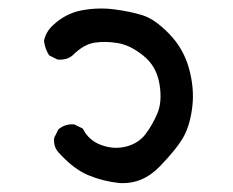

<svg xmlns="http://www.w3.org/2000/svg" viewBox="-20 -428 540 445"><path d="M255.9 -3.9Q218.8 -7.8 184.6 -22Q150.4 -36.1 115.2 -75.2Q103.5 -88.9 105.5 -108.4L115.2 -127.9Q130.9 -141.6 152.3 -139.6L171.9 -129.9Q185.5 -102.5 214.8 -91.8Q244.1 -81.1 272.5 -88.4Q300.8 -95.7 316.9 -116.7Q333 -137.7 344.7 -165Q356.4 -192.4 349.6 -233.4Q342.8 -274.4 312.5 -298.8Q282.2 -323.2 253.4 -328.1Q224.6 -333 199.2 -329.1Q173.8 -325.2 148.4 -299.8Q134.8 -288.1 113.3 -290L93.8 -299.8Q84 -315.4 82 -333Q85.9 -354.5 103.5 -370.1Q132.8 -397.5 170.9 -404.3Q209 -411.1 245.6 -406.2Q282.2 -401.4 310.5 -392.6Q338.9 -383.8 372.1 -349.6Q405.3 -315.4 418 -269.5Q430.7 -223.6 425.8 -181.6Q420.9 -139.6 406.2 -112.3Q391.6 -85 350.6 -42.5Q309.6 0 255.9 -3.9Z"/></svg>

Font: JasonHandwriting4
Style: Regular
Weight: 400
Version: Version 1.01.21